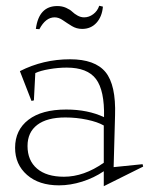

<svg xmlns="http://www.w3.org/2000/svg" viewBox="-20 -621 516 664"><path d="M32.2 -109.9Q32.2 -171.4 78.4 -206.8Q124.5 -242.2 209 -242.2Q283.7 -242.2 339.8 -215.8Q341.8 -308.1 312 -347.7Q282.2 -387.2 210.9 -387.2Q181.2 -387.2 150.1 -381.8Q119.1 -376.5 102.1 -368.2L97.2 -273.9L88.9 -272L48.8 -375Q129.4 -416 222.2 -416Q308.6 -416 345 -371.6Q381.3 -327.1 377.9 -222.2L373 -43L473.1 -53.2L475.1 -44.9L338.9 22.9V-28.8Q305.2 -5.9 264.2 7.1Q223.1 20 184.1 20Q114.7 20 73.5 -16.1Q32.2 -52.2 32.2 -109.9ZM75.2 -116.2Q75.2 -65.9 108.2 -37.8Q141.1 -9.8 201.2 -9.8Q270 -9.8 338.9 -58.1V-187Q317.9 -199.2 281.2 -207Q244.6 -214.8 206.1 -214.8Q142.6 -214.8 108.9 -189.2Q75.2 -163.6 75.2 -116.2ZM104 -521Q114.3 -600.1 178.2 -600.1Q194.8 -600.1 208.5 -594Q222.2 -587.9 229.7 -580.6Q237.3 -573.2 248.3 -567.1Q259.3 -561 271 -561Q287.6 -561 302.2 -571.8Q316.9 -582.5 323.2 -601.1L335.9 -598.1Q333 -563.5 313.7 -542.2Q294.4 -521 264.2 -521Q244.6 -521 228.3 -531Q211.9 -541 197.5 -551Q183.1 -561 168.9 -561Q137.7 -561 116.2 -520Z"/></svg>

Font: Halibut Thin
Style: Regular
Weight: 250
Designer: Matteo Maggi
Foundry: Collletttivo
Version: Version 3.080 | FøM Fix